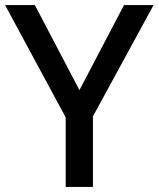

<svg xmlns="http://www.w3.org/2000/svg" viewBox="-20 -734 623 754"><path d="M292 -380 117 -714H0L238 -273V0H345V-277L583 -714H467Z"/></svg>

Font: Noto Sans Gujarati UI Medium
Style: Regular
Weight: 500
Designer: Jelle Bosma - Monotype Design Team, Universal Thirst
Foundry: Monotype Imaging Inc.
Version: Version 2.106